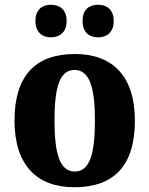

<svg xmlns="http://www.w3.org/2000/svg" viewBox="-20 -777 628 807"><path d="M393 -620C425 -620 458 -638 458 -689C458 -740 425 -757 393 -757C358 -757 327 -740 327 -689C327 -638 358 -620 393 -620ZM194 -620C227 -620 260 -638 260 -689C260 -740 227 -757 194 -757C161 -757 129 -740 129 -689C129 -638 161 -620 194 -620ZM292 10C460 10 547 -82 547 -270C547 -458 452 -550 295 -550C128 -550 41 -458 41 -270C41 -82 136 10 292 10ZM294 -56C232 -56 209 -130 209 -270C209 -411 231 -483 293 -483C356 -483 379 -411 379 -270C379 -130 357 -56 294 -56Z"/></svg>

Font: Noto Serif Hebrew SemiCondensed ExtraBold
Style: Regular
Weight: 800
Width: 4
Designer: Monotype Design Team
Foundry: Monotype Imaging Inc.
Version: Version 2.004